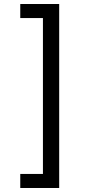

<svg xmlns="http://www.w3.org/2000/svg" viewBox="-20 -802 455 957"><path d="M81 65H194V-712H81V-782H275V135H81Z"/></svg>

Font: usinhala15
Style: Book
Weight: 400
Designer: Jelle Bosma - Monotype Design Team
Foundry: Monotype Imaging Inc.
Version: Version 2.003